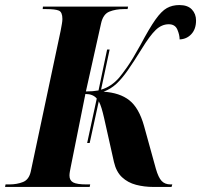

<svg xmlns="http://www.w3.org/2000/svg" viewBox="-54 -740 796 760"><path d="M-34 0 -32 -10H-17Q13 -10 37 -19.5Q61 -29 68 -62L186 -618Q189 -634 191 -645.5Q193 -657 193 -665Q193 -692 179 -698Q165 -704 129 -704H115L116 -714H453L451 -704H436Q404 -704 379 -694Q354 -684 346 -647L286 -378Q314 -378 336 -382L370 -544H380L346 -385Q387 -397 418 -433Q429 -446 449.5 -475Q470 -504 502 -562Q537 -628 561 -662Q585 -696 606.5 -708Q628 -720 656 -720Q689 -720 705.5 -702.5Q722 -685 722 -659Q722 -625 703.5 -605Q685 -585 657 -584Q657 -602 648 -623Q639 -644 614 -644Q586 -644 562.5 -621.5Q539 -599 506 -545Q475 -495 452 -462Q429 -429 407 -408.5Q385 -388 356 -377Q420 -373 458 -343Q496 -313 516 -242L563 -72Q573 -37 586 -23.5Q599 -10 621 -10H628L625 0H554Q517 0 484.5 -8.5Q452 -17 429 -38.5Q406 -60 397 -99L358 -273Q353 -295 348 -311.5Q343 -328 337 -339L301 -174H291L329 -350Q314 -368 284 -368L226 -79Q224 -69 222.5 -60.5Q221 -52 221 -45Q221 -26 235.5 -18Q250 -10 289 -10H303L301 0Z"/></svg>

Font: Noto Serif Display ExtraCondensed ExtraBold
Style: Italic
Weight: 800
Width: 2
Italic angle: -12°
Designer: Monotype Design Team
Foundry: Monotype Imaging Inc.
Version: Version 2.009